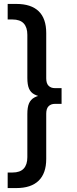

<svg xmlns="http://www.w3.org/2000/svg" viewBox="-20 -762 391 976"><path d="M63 194H19V115H43Q82 115 100.5 95Q119 75 119 37V-182Q119 -217 127.5 -236.5Q136 -256 154 -266Q172 -276 199 -280V-268Q172 -273 154 -282.5Q136 -292 127.5 -311.5Q119 -331 119 -366V-585Q119 -623 100.5 -643Q82 -663 43 -663H19V-742H63Q138 -742 176.5 -705Q215 -668 215 -594V-364Q215 -338 227 -326Q239 -314 259 -314H293V-234H259Q239 -234 227 -222Q215 -210 215 -184V46Q215 119 176.5 156.5Q138 194 63 194Z"/></svg>

Font: MOST Montserrat Medium
Style: Regular
Weight: 500
Designer: Julieta Ulanovsky
Foundry: Julieta Ulanovsky
Version: Version 8.000;March 11, 2024;FontCreator 15.0.0.2926 64-bit